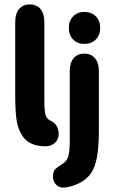

<svg xmlns="http://www.w3.org/2000/svg" viewBox="-20 -652 521 870"><path d="M186 11Q211 11 228 -4Q245 -19 246 -42Q246 -66 236.5 -81.5Q227 -97 211 -104Q200 -109 193 -118Q186 -127 183.5 -145Q181 -163 181 -195V-551Q181 -590 163.5 -611Q146 -632 115 -632Q84 -632 66.5 -611Q49 -590 49 -551V-219Q49 -145 55.5 -106Q62 -67 79 -40Q110 11 186 11ZM428 -61V-329Q428 -367 410.5 -388Q393 -409 362 -409Q331 -409 313.5 -388Q296 -367 296 -329V-10Q296 37 288.5 59Q281 81 261 92Q243 103 231.5 113.5Q220 124 220 147Q220 170 233.5 184Q247 198 267 198Q281 198 301 192.5Q321 187 339 178Q373 161 392 133.5Q411 106 419.5 59Q428 12 428 -61ZM362 -598Q331 -598 311.5 -578Q292 -558 292 -526Q292 -493 311.5 -473Q331 -453 362 -453Q394 -453 414 -473Q434 -493 434 -526Q434 -558 414 -578Q394 -598 362 -598Z"/></svg>

Font: Beiruti ExtraBold
Style: Regular
Weight: 800
Designer: Arlette Boutros
Foundry: Boutros
Version: Version 1.41